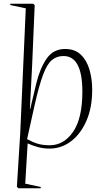

<svg xmlns="http://www.w3.org/2000/svg" viewBox="-20 -787 561 1035"><path d="M79 228 71 220 89 -68 119 -742 35 -760 36 -767H159L167 -759L153 -430L141 -200H143L175 -335Q195 -418 231 -470.5Q267 -523 331 -523Q384 -523 416 -492Q448 -461 462.5 -411Q477 -361 477 -303Q477 -207 446 -136Q415 -65 363 -25.5Q311 14 247 14Q213 14 183 5.5Q153 -3 129 -14L116 203L200 221L199 228ZM322 -485Q286 -485 260 -463.5Q234 -442 212.5 -385Q191 -328 167 -222L126 -37Q157 -20 184 -12Q211 -4 248 -4Q324 -4 374 -76.5Q424 -149 424 -293Q424 -485 322 -485Z"/></svg>

Font: Display Extralight
Style: Italic
Weight: 200
Italic angle: -2°
Designer: Latin by Veronika Burian and Jose Scaglione. Greek by Irene Vlachou. Cyrillic by Vera Evstafieva
Foundry: TypeTogether
Version: Version 3.002